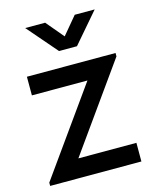

<svg xmlns="http://www.w3.org/2000/svg" viewBox="-115 -850 762 930"><g transform="rotate(-15 266.0 -385.0)"><path d="M101 -770H201L275.5 -681.5L349.5 -770H449.5L320.5 -620H230.5ZM20 0V-16.5L326.5 -446.5H48V-540H492.5V-523L186.5 -93.5H477.5V0Z"/></g></svg>

Font: Cns Manrope SemBd
Style: Regular
Weight: 600
Designer: Mikhail Sharanda
Foundry: Mikhail Sharanda
Version: Version 4.504